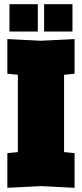

<svg xmlns="http://www.w3.org/2000/svg" viewBox="-20 -890 390 914"><path d="M15 4V-161L65 -166V-534L15 -539V-704L175 -696L335 -704V-539L285 -534V-166L335 -161V4L175 -4ZM25 -740V-870H160V-740ZM190 -740V-870H325V-740Z"/></svg>

Font: Tektur Condensed Black
Style: Regular
Weight: 900
Width: 3
Designer: Adam Jagosz
Foundry: Adam Jagosz
Version: Version 1.005;gftools[0.9.30]